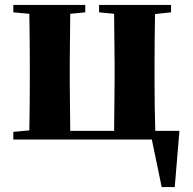

<svg xmlns="http://www.w3.org/2000/svg" viewBox="-20 -566 782 779"><path d="M34 0H596L636 193H689L708 -35H610C608 -93 607 -181 607 -238V-308C607 -364 608 -451 609 -509L674 -516V-546H382V-516L443 -510L445 -308V-238L443 -35H265L263 -238V-308L265 -510L326 -516V-546H34V-516L99 -510C100 -451 101 -364 101 -308V-238C101 -182 100 -95 99 -37L34 -31Z"/></svg>

Font: Source Han Serif KR Heavy
Style: Regular
Weight: 900
Designer: Ryoko NISHIZUKA 西塚涼子 (kana & ideographs); Frank Grießhammer (Latin, Greek & Cyrillic); Wenlong ZHANG 张文龙 (bopomofo); San
Foundry: Adobe
Version: Version 2.001;hotconv 1.1.0;makeotfexe 2.6.0